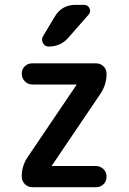

<svg xmlns="http://www.w3.org/2000/svg" viewBox="-20 -785 540 805"><path d="M295.9 -764.6H332Q348.6 -764.6 355.5 -750Q362.3 -735.4 350.6 -722.7L266.6 -627Q234.4 -589.8 183.6 -589.8Q168 -589.8 160.2 -604.5Q152.3 -619.1 160.2 -632.8L210 -715.8Q239.3 -764.6 295.9 -764.6ZM95.7 -126 299.8 -427.7 300.8 -428.7V-429.7Q300.8 -430.7 298.8 -430.7H116.2Q97.7 -430.7 84.5 -443.8Q71.3 -457 71.3 -476.1Q71.3 -495.1 84 -507.3Q96.7 -519.5 116.2 -519.5H381.8Q400.4 -519.5 413.6 -507.3Q426.8 -495.1 426.8 -475.6Q426.8 -431.6 402.3 -393.6L198.2 -91.8L197.3 -90.8V-89.8Q197.3 -88.9 199.2 -88.9H381.8Q400.4 -88.9 413.6 -76.2Q426.8 -63.5 426.8 -44.4Q426.8 -25.4 414.1 -12.7Q401.4 0 381.8 0H116.2Q97.7 0 84.5 -12.7Q71.3 -25.4 71.3 -43.9Q70.3 -87.9 95.7 -126Z"/></svg>

Font: Rounded Mgen+ 1m medium
Style: Regular
Weight: 500
Designer: [Source Han Sans]
Ryoko NISHIZUKA  (kana & ideographs); Paul D. Hunt (Latin, Greek & Cyrillic); Wenlong ZHANG  (bopomofo
Version: Version 1.059.20150602